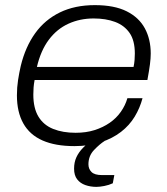

<svg xmlns="http://www.w3.org/2000/svg" viewBox="-20 -558 652 749"><path d="M270 12Q196 12 146 -10Q96 -32 71 -76.5Q46 -121 46 -186Q46 -217 50.5 -246Q55 -275 61 -301Q79 -375 117 -428Q155 -481 213.5 -509.5Q272 -538 350 -538Q426 -538 474 -514Q522 -490 545 -447.5Q568 -405 568 -349Q568 -331 565 -307.5Q562 -284 555 -246H115Q112 -230 111 -216.5Q110 -203 110 -189Q110 -136 130 -103Q150 -70 187.5 -55Q225 -40 275 -40Q316 -40 349 -50.5Q382 -61 408 -79Q434 -97 451.5 -122Q469 -147 477 -175H536Q526 -137 505.5 -103Q485 -69 452 -43.5Q419 -18 373.5 -3Q328 12 270 12ZM124 -297H501Q504 -311 505 -324Q506 -337 506 -349Q506 -400 485.5 -429.5Q465 -459 429 -472.5Q393 -486 345 -486Q292 -486 247 -465.5Q202 -445 170.5 -403Q139 -361 124 -297ZM356 171Q333 171 313 164Q293 157 281 141.5Q269 126 269 100Q269 75 278 55.5Q287 36 303.5 19Q320 2 342 -12H388V-8Q369 4 347 27Q325 50 325 83Q325 101 337 113Q349 125 378 125H426L420 157Q405 164 387 167.5Q369 171 356 171Z"/></svg>

Font: Archivo SemiExpanded ExtraLight
Style: Italic
Weight: 250
Width: 6
Italic angle: -10°
Designer: Hector Gatti
Foundry: Omnibus-Type
Version: Version 2.001